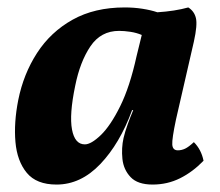

<svg xmlns="http://www.w3.org/2000/svg" viewBox="-20 -487 592 516"><path d="M486 -467Q502 -457 506.5 -438.5Q511 -420 501 -375L453 -166Q442 -114 443 -98.5Q444 -83 458 -83Q468 -83 477.5 -87.5Q487 -92 501 -105Q521 -85 527 -55Q498 -25 464 -8Q430 9 390 9Q350 9 331 -11Q312 -31 309 -60Q306 -89 312 -116Q316 -133 323 -152.5Q330 -172 338 -191H335Q302 -101 249.5 -46Q197 9 132 9Q78 9 52 -22.5Q26 -54 21.5 -105.5Q17 -157 29 -218Q43 -288 79.5 -344.5Q116 -401 175 -434Q234 -467 315 -467Q340 -467 362.5 -463.5Q385 -460 403 -454Q450 -457 486 -467ZM182 -256Q166 -179 173.5 -139Q181 -99 208 -99Q225 -99 251 -124Q277 -149 303 -201.5Q329 -254 347 -336L361 -393Q347 -399 330.5 -401.5Q314 -404 300 -404Q251 -404 223 -362.5Q195 -321 182 -256Z"/></svg>

Font: Vollkorn
Style: Bold Italic
Weight: 700
Italic angle: -11°
Designer: Friedrich Althausen
Foundry: Friedrich Althausen
Version: Version 5.000; ttfautohint (v1.8.3)